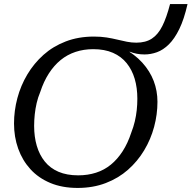

<svg xmlns="http://www.w3.org/2000/svg" viewBox="-20 -908 943 945"><path d="M439 -666Q392 -666 351.5 -652.5Q311 -639 278.5 -612.5Q246 -586 220.5 -546.5Q195 -507 178 -455Q167 -429 160.5 -401Q154 -373 151 -344.5Q148 -316 148 -288Q148 -235 161 -190.5Q174 -146 200.5 -113Q227 -80 268 -62.5Q309 -45 365 -45Q412 -45 452.5 -58Q493 -71 525.5 -97.5Q558 -124 583.5 -163.5Q609 -203 626 -255Q637 -283 643.5 -310.5Q650 -338 653 -366Q656 -394 656 -422Q656 -476 643 -520Q630 -564 603.5 -597Q577 -630 536 -648Q495 -666 439 -666ZM614 -643 585 -672Q643 -641 680.5 -599.5Q718 -558 736.5 -509.5Q755 -461 755 -407Q755 -345 738.5 -283.5Q722 -222 689.5 -168Q657 -114 610 -72.5Q563 -31 500.5 -7Q438 17 362 17Q286 17 227.5 -7.5Q169 -32 129.5 -75.5Q90 -119 69.5 -176.5Q49 -234 49 -300Q49 -363 65.5 -425Q82 -487 114.5 -541.5Q147 -596 194 -638Q241 -680 303.5 -704Q366 -728 442 -728Q477 -728 505 -723.5Q533 -719 557.5 -713Q582 -707 605 -702.5Q628 -698 651 -698Q697 -698 727.5 -718Q758 -738 779 -780Q800 -822 817 -888H903Q886 -813 862.5 -765Q839 -717 811 -689.5Q783 -662 752.5 -651Q722 -640 691 -640Q671 -640 653 -643.5Q635 -647 617.5 -654Q600 -661 581 -670L622 -662Z"/></svg>

Font: Roboto Serif
Style: Italic
Weight: 400
Italic angle: -10°
Designer: Greg Gazdowicz
Foundry: Commercial Type
Version: Version 1.008